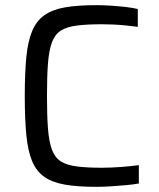

<svg xmlns="http://www.w3.org/2000/svg" viewBox="-20 -716 615 744"><path d="M353 8Q281 8 232 -0.5Q183 -9 152 -30.5Q121 -52 104.5 -91.5Q88 -131 82 -193Q76 -255 76 -344Q76 -433 82 -494.5Q88 -556 104.5 -595.5Q121 -635 152 -657Q183 -679 232 -687.5Q281 -696 353 -696Q381 -696 410.5 -694Q440 -692 467 -689Q494 -686 514 -681V-612Q491 -615 466.5 -617.5Q442 -620 418 -621Q394 -622 375 -622Q317 -622 278 -617Q239 -612 216 -597.5Q193 -583 181.5 -552.5Q170 -522 166 -471.5Q162 -421 162 -344Q162 -267 166 -216.5Q170 -166 181.5 -135.5Q193 -105 216 -90.5Q239 -76 278 -71Q317 -66 375 -66Q409 -66 449 -69Q489 -72 518 -76V-5Q497 -1 468.5 1.5Q440 4 410 6Q380 8 353 8Z"/></svg>

Font: Saira Thin
Style: Regular
Weight: 400
Version: Version 1.101